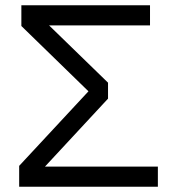

<svg xmlns="http://www.w3.org/2000/svg" viewBox="-20 -708 658 728"><path d="M52.7 0V-79.1L315.4 -361.8L61 -609.4V-688H548.8V-611.8H166L389.6 -394.5V-334L150.4 -76.2H578.6V0Z"/></svg>

Font: Arial
Style: Regular
Weight: 400
Designer: Steve Matteson
Foundry: Ascender Corporation
Version: Version 2.00.3